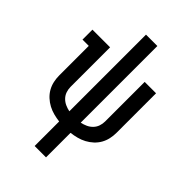

<svg xmlns="http://www.w3.org/2000/svg" viewBox="-273 -838 1146 1146"><g transform="rotate(45 300.0 -265.0)"><path d="M252 205V-2Q227 -5 202 -11.5Q177 -18 154.5 -30Q132 -42 113 -59.5Q94 -77 81.5 -99Q69 -121 63.5 -146Q58 -171 58 -196V-446H5V-530H154V-196Q154 -176 160.5 -157Q167 -138 181 -123.5Q195 -109 213.5 -100.5Q232 -92 252 -88V-735H348V-88Q368 -92 386.5 -100.5Q405 -109 419 -123.5Q433 -138 439.5 -157Q446 -176 446 -196V-530H542V-196Q542 -171 536.5 -146Q531 -121 518.5 -99Q506 -77 487 -59.5Q468 -42 445.5 -30Q423 -18 398 -11.5Q373 -5 348 -2V205Z"/></g></svg>

Font: Iosevka Curly Slab MdEx
Style: Regular
Weight: 500
Width: 7
Monospace: yes
Designer: Belleve Invis
Foundry: Belleve Invis
Version: Version 11.1.0; ttfautohint (v1.8.3)